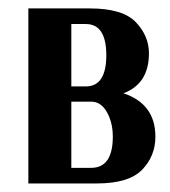

<svg xmlns="http://www.w3.org/2000/svg" viewBox="-20 -429 397 449"><path d="M328.3 -304.3Q328.3 -345.2 297.6 -377.2Q266.9 -409.3 190.4 -409.3H46.3V0H206.4Q281.1 0 312.3 -32Q343.4 -64.1 343.4 -109.4Q343.4 -185.9 268.7 -210.9Q328.3 -233.1 328.3 -304.3ZM146.8 -226.9V-372.8H180.6Q228.6 -372.8 228.6 -299.8Q228.6 -226.9 180.6 -226.9ZM146.8 -36.5V-191.3H193.1Q216.2 -191.3 230 -166.8Q243.8 -142.3 243.8 -109.4Q243.8 -36.5 193.1 -36.5Z"/></svg>

Font: Gidugu
Style: Regular
Weight: 400
Designer: Purushoth Kumar Guthula
Foundry: Silicon Andhra, USA.
Version: Version 1.0.5; ttfautohint (v1.2.25-373a) -l 7 -r 28 -G 50 -